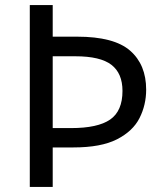

<svg xmlns="http://www.w3.org/2000/svg" viewBox="-20 -734 645 754"><path d="M554 -382Q554 -322 528 -270.5Q502 -219 439.5 -187Q377 -155 268 -155H187V0H97V-714H187V-590H283Q428 -590 491 -535Q554 -480 554 -382ZM259 -231Q364 -231 412.5 -264.5Q461 -298 461 -377Q461 -446 417.5 -479.5Q374 -513 276 -513H187V-231Z"/></svg>

Font: Noto Kufi Arabic
Style: Regular
Weight: 400
Designer: Monotype Design Team, David Williams, Khaled Hosny
Foundry: Google LLC
Version: Version 2.109; ttfautohint (v1.8.4.7-5d5b)